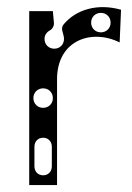

<svg xmlns="http://www.w3.org/2000/svg" viewBox="-20 -532 380 552"><path d="M64 0H144V-304C144 -417 244 -450 324 -410L328 -504C261 -523 199 -505 163 -462C152 -449 164 -436 164 -420C164 -404 152 -392 136 -392C120 -392 108 -404 108 -420C108 -430 113 -439 124 -445C131 -449 136 -458 135 -467L132 -500H64ZM104 -136C119 -136 129 -125 129 -110V-54C129 -39 119 -28 104 -28C89 -28 79 -39 79 -54V-110C79 -125 89 -136 104 -136ZM104 -222C88 -222 76 -234 76 -250C76 -266 88 -278 104 -278C120 -278 132 -266 132 -250C132 -234 120 -222 104 -222ZM270 -439C254 -439 242 -451 242 -467C242 -483 254 -495 270 -495C286 -495 298 -483 298 -467C298 -451 286 -439 270 -439Z"/></svg>

Font: Apfel Grotezk Brukt
Style: Regular
Weight: 300
Designer: Luigi Gorlero
Foundry: © 2023, Luigi Gorlero & Collletttivo
Version: Version 2.000;Glyphs 3.2 (3217)